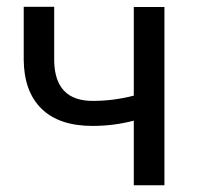

<svg xmlns="http://www.w3.org/2000/svg" viewBox="-20 -549 583 569"><path d="M467.3 0H376.5V-191.4Q316.9 -175.8 254.4 -175.8Q155.3 -175.8 103.3 -226.6Q51.3 -277.3 50.3 -371.1V-528.8H140.6V-368.2Q143.1 -250 254.4 -250Q316.9 -250 376.5 -265.6V-528.3H467.3Z"/></svg>

Font: MAUL
Style: Regular
Weight: 400
Designer: MAUL
Version: Version 1.0; 2020; ttfautohint (v1.8.3)